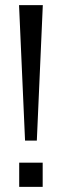

<svg xmlns="http://www.w3.org/2000/svg" viewBox="-20 -725 240 745"><path d="M77.2 -179.4 53.9 -705H146.1L122.9 -179.4ZM54.5 0V-93.8H145.6V0Z"/></svg>

Font: Nunito Sans 12pt ExtraLight Condensed
Style: Regular
Weight: 200
Width: 3
Version: Version 3.101;gftools[0.9.27]